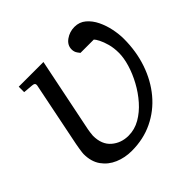

<svg xmlns="http://www.w3.org/2000/svg" viewBox="-173 -861 1049 1049"><g transform="rotate(-45 351.5 -336.5)"><path d="M277.8 14.2Q225.1 14.2 179.7 -5.1Q134.3 -24.4 106.7 -63Q79.1 -101.6 79.1 -160.2Q79.1 -168.5 83.5 -196.8Q87.9 -225.1 96.2 -264.2L165 -604Q168.5 -622.6 146 -624L88.9 -628.9V-670.9H279.8L196.8 -264.2Q190.9 -237.3 188.5 -218.8Q186 -200.2 186 -194.8Q186 -127 226.6 -92Q267.1 -57.1 324.2 -57.1Q371.6 -57.1 414.1 -81.5Q456.5 -106 491.7 -146Q526.9 -186 552.7 -233.6Q578.6 -281.2 592.8 -328.6Q606.9 -376 606.9 -414.1Q606.9 -452.6 598.4 -483.6Q589.8 -514.6 579.1 -535.4Q568.4 -556.2 561 -563H458Q458 -563 447.5 -577.1Q437 -591.3 437 -610.8Q437 -644 467.3 -665.5Q497.6 -687 535.2 -687Q573.2 -687 600.8 -663.6Q628.4 -640.1 646 -603.8Q663.6 -567.4 671.9 -526.4Q680.2 -485.4 680.2 -450.2Q680.2 -353 651.4 -268.8Q622.6 -184.6 569.3 -120.8Q516.1 -57.1 442.1 -21.5Q368.2 14.2 277.8 14.2Z"/></g></svg>

Font: Charis
Style: Italic
Weight: 400
Italic angle: -11°
Designer: Walt Agee, Miriam Martin, Annie Olsen, Victor Gaultney, Lorna Priest, Alan Ward, Bob Hallissy, Martin Hosken, Sharon Cor
Foundry: SIL Global
Version: Version 7.000